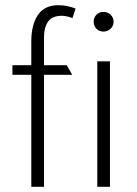

<svg xmlns="http://www.w3.org/2000/svg" viewBox="-20 -722 529 742"><path d="M28 -470H101V-563Q101 -626 126.5 -664Q152 -702 206 -702Q226 -702 244 -697.5Q262 -693 272 -689L260 -652Q254 -655 241.5 -658Q229 -661 219 -661Q181 -661 165.5 -638Q150 -615 150 -579V-470H238L259 -433H150V0H101V-433H28ZM380 -600Q363 -600 352.5 -611Q342 -622 342 -638Q342 -654 352.5 -665Q363 -676 380 -676Q396 -676 407.5 -665Q419 -654 419 -638Q419 -622 407.5 -611Q396 -600 380 -600ZM356 0V-485H405V0Z"/></svg>

Font: Palanquin Thin
Style: Regular
Weight: 250
Designer: Pria Ravichandran
Version: Version 1.001